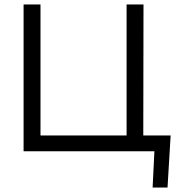

<svg xmlns="http://www.w3.org/2000/svg" viewBox="-20 -680 787 863"><path d="M86 -660H162V-71H549V-660H625L624 -71H747L733 163H666L674 0H86Z"/></svg>

Font: Nata Sans
Style: Regular
Weight: 400
Designer: Daniel Uzquiano Cruz
Version: Version 1.001